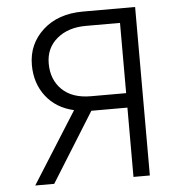

<svg xmlns="http://www.w3.org/2000/svg" viewBox="-51 -758 740 806"><g transform="rotate(-5 318.5 -355.0)"><path d="M65 0 255 -301Q180 -318 137.5 -373Q95 -428 95 -505Q95 -593 159 -651.5Q223 -710 328 -710H548V0H479V-292H352H327L145 0ZM331 -353H479V-649H335Q260 -649 213 -609.5Q166 -570 166 -505Q166 -437 209 -395Q252 -353 331 -353Z"/></g></svg>

Font: Raleway-v4020
Style: Regular
Weight: 400
Designer: Matt McInerney, Pablo Impallari, Rodrigo Fuenzalida
Foundry: Matt McInerney, Pablo Impallari, Rodrigo Fuenzalida
Version: Version 4.020;PS 004.020;hotconv 1.0.88;makeotf.lib2.5.64775